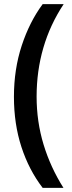

<svg xmlns="http://www.w3.org/2000/svg" viewBox="-20 -745 344 923"><path d="M47 -280Q47 -412 84.5 -526Q122 -640 185 -725H286Q221 -627 188.5 -515.5Q156 -404 156 -281Q156 -160 189.5 -50Q223 60 285 158H185Q119 72 83 -38.5Q47 -149 47 -280Z"/></svg>

Font: Noto Sans Lao ExtraCondensed SemiBold
Style: Regular
Weight: 600
Width: 2
Designer: Monotype Design Team
Foundry: Monotype Imaging Inc.
Version: Version 2.003; ttfautohint (v1.8.4.7-5d5b)